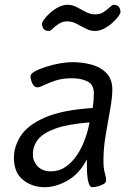

<svg xmlns="http://www.w3.org/2000/svg" viewBox="-20 -766 541 800"><path d="M166 14Q114 14 76 -16.5Q38 -47 38 -108Q38 -157 67.5 -201.5Q97 -246 168.5 -277Q240 -308 366 -316Q369 -334 370 -350.5Q371 -367 371 -378Q371 -414 344 -427Q317 -440 279 -440Q241 -440 212 -430.5Q183 -421 164 -411.5Q145 -402 136 -402Q122 -402 114.5 -419Q107 -436 107 -449Q107 -458 124.5 -468Q142 -478 169.5 -487Q197 -496 227 -501.5Q257 -507 282 -507Q324 -507 362 -496.5Q400 -486 424 -461Q448 -436 448 -392Q448 -361 439 -310.5Q430 -260 420.5 -204Q411 -148 411 -98Q411 -64 416.5 -46Q422 -28 422 -14Q422 -5 411.5 1Q401 7 387.5 10.5Q374 14 364 14Q355 14 350 -1Q345 -16 343.5 -37Q342 -58 342 -76V-102Q311 -42 262 -14Q213 14 166 14ZM192 -52Q226 -52 253 -70.5Q280 -89 300.5 -119.5Q321 -150 334 -186Q347 -222 353 -256Q263 -249 211.5 -230.5Q160 -212 138.5 -185Q117 -158 117 -123Q117 -94 137 -73Q157 -52 192 -52ZM184 -637Q168 -637 161.5 -646Q155 -655 155 -668Q155 -673 164 -685.5Q173 -698 188.5 -712Q204 -726 223 -736Q242 -746 262 -746Q282 -746 300.5 -736Q319 -726 338 -716Q357 -706 377 -706Q397 -706 412 -716Q427 -726 437.5 -736Q448 -746 453 -746Q469 -746 475.5 -737Q482 -728 482 -715Q482 -710 473 -697.5Q464 -685 448.5 -671Q433 -657 414 -647Q395 -637 375 -637Q356 -637 337 -647Q318 -657 299 -667Q280 -677 260 -677Q241 -677 225.5 -667Q210 -657 200 -647Q190 -637 184 -637Z"/></svg>

Font: Kite One
Style: Regular
Weight: 400
Designer: Eduardo Rodriguez Tunni
Foundry: Eduardo Rodriguez Tunni
Version: Version 1.002; ttfautohint (v1.8.4.7-5d5b);gftools[0.9.23]